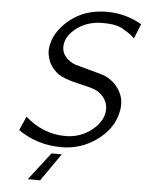

<svg xmlns="http://www.w3.org/2000/svg" viewBox="-60 -757 764 1004"><g transform="rotate(5 322.0 -255.0)"><path d="M57 -53 89 -126Q183 -43 300 -43Q380 -43 440 -92Q500 -141 500 -201Q501 -235 478 -264Q455 -293 417 -304Q397 -310 364.5 -317.5Q332 -325 315.5 -329.5Q299 -334 275.5 -342.5Q252 -351 238.5 -360.5Q225 -370 211 -385.5Q197 -401 187 -422Q171 -462 175 -495Q186 -579 265.5 -644Q345 -709 460 -709Q559 -709 644 -660L613 -583Q612 -584 602 -592.5Q592 -601 591 -602L578 -611Q573 -614 566 -618Q559 -622 552 -627Q517 -649 445 -649Q363 -649 306.5 -605.5Q250 -562 249 -508Q248 -480 266.5 -456.5Q285 -433 318 -420L368 -406Q462 -381 472 -377Q527 -355 557 -304Q587 -253 571 -188Q552 -103 469.5 -43Q387 17 284 17Q157 17 57 -53ZM124 199 236 54H290L189 199Z"/></g></svg>

Font: Coval
Style: ExtraLight Italic
Weight: 200
Foundry: Context Ltd
Version: Version 001.000